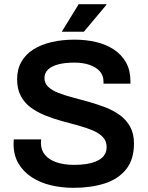

<svg xmlns="http://www.w3.org/2000/svg" viewBox="-20 -888 707 920"><path d="M332 12Q275 12 223 -0.5Q171 -13 131 -39.5Q91 -66 68 -105.5Q45 -145 45 -199Q45 -205 45.5 -211Q46 -217 46 -220H177Q177 -218 176.5 -212.5Q176 -207 176 -203Q176 -170 195 -146.5Q214 -123 250 -110.5Q286 -98 335 -98Q368 -98 393.5 -102Q419 -106 437.5 -113.5Q456 -121 468 -131.5Q480 -142 485.5 -155Q491 -168 491 -183Q491 -212 473 -231Q455 -250 424.5 -263Q394 -276 355.5 -286.5Q317 -297 276.5 -308Q236 -319 197.5 -334.5Q159 -350 128.5 -372Q98 -394 80 -427.5Q62 -461 62 -508Q62 -556 82.5 -592Q103 -628 140.5 -651.5Q178 -675 228 -686.5Q278 -698 337 -698Q392 -698 440.5 -686.5Q489 -675 526 -650.5Q563 -626 584 -588.5Q605 -551 605 -499V-487H476V-497Q476 -526 458.5 -546Q441 -566 409.5 -577Q378 -588 336 -588Q291 -588 259 -579.5Q227 -571 210 -554.5Q193 -538 193 -514Q193 -489 211 -472Q229 -455 259.5 -443Q290 -431 328.5 -421Q367 -411 407.5 -399.5Q448 -388 486.5 -373Q525 -358 555.5 -335.5Q586 -313 604 -280Q622 -247 622 -201Q622 -124 584.5 -77Q547 -30 481.5 -9Q416 12 332 12ZM276 -736 357 -868H489L490 -865L382 -736Z"/></svg>

Font: Archivo SemiBold
Style: Regular
Weight: 600
Designer: Hector Gatti
Foundry: Omnibus-Type
Version: Version 2.001